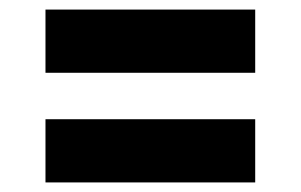

<svg xmlns="http://www.w3.org/2000/svg" viewBox="-20 -490 628 401"><path d="M75 -338V-470H513V-338ZM75 -109V-241H513V-109Z"/></svg>

Font: DM Sans Black
Style: Regular
Weight: 900
Designer: Colophon Foundry, Jonny Pinhorn
Foundry: Colophon Foundry
Version: Version 4.004; ttfautohint (v1.8.4.7-5d5b)